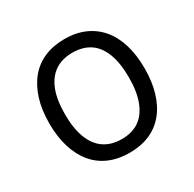

<svg xmlns="http://www.w3.org/2000/svg" viewBox="-158 -881 1069 1058"><g transform="rotate(-30 377.0 -352.5)"><path d="M377 9Q306 9 249.5 -15Q193 -39 154 -85.5Q115 -132 94 -199.5Q73 -267 73 -352Q73 -438 94 -505Q115 -572 154 -619Q193 -666 249.5 -690Q306 -714 377 -714Q449 -714 505 -689.5Q561 -665 600 -619Q639 -573 659.5 -506Q680 -439 680 -353Q680 -268 659.5 -200.5Q639 -133 600 -86Q561 -39 505 -15Q449 9 377 9ZM377 -78Q443 -78 487.5 -108.5Q532 -139 556 -200.5Q580 -262 580 -353Q580 -445 556.5 -506Q533 -567 488 -597Q443 -627 377 -627Q312 -627 266.5 -596.5Q221 -566 197 -505.5Q173 -445 173 -352Q173 -262 197 -200.5Q221 -139 266.5 -108.5Q312 -78 377 -78Z"/></g></svg>

Font: Nunito Sans 7pt SemiCondensed Medium
Style: Regular
Weight: 500
Width: 4
Designer: Vernon Adams
Foundry: Vernon Adams
Version: Version 3.101;gftools[0.9.27]